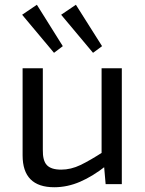

<svg xmlns="http://www.w3.org/2000/svg" viewBox="-20 -774 610 807"><path d="M160 -487V-145Q159 -99 177 -80Q195 -61 237 -61Q278 -61 318.5 -80.5Q359 -100 416 -137L427 -78Q370 -33 316.5 -10Q263 13 208 13Q75 13 75 -121V-487ZM492 -487V0H424L416 -92L407 -107V-487ZM299 -754 409 -580 371 -552 237 -712ZM135 -754 244 -580 207 -552 73 -712Z"/></svg>

Font: Exo 2
Style: Regular
Weight: 400
Designer: Natanael Gama
Foundry: Natanael Gama
Version: Version 2.010